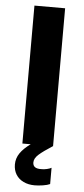

<svg xmlns="http://www.w3.org/2000/svg" viewBox="-62 -754 436 998"><g transform="rotate(5 156.5 -254.5)"><path d="M76.2 -719.7H236.3V0H235.4Q188 30.3 164.8 50.8Q141.6 71.3 141.6 92.8Q141.6 125.5 185.5 124Q199.2 124.5 214.8 120.8Q230.5 117.2 238.3 112.3V197.3Q225.1 203.6 201.2 207.3Q177.2 210.9 158.2 210.9Q125.5 210.9 100.1 198.7Q74.7 186.5 60.8 164.1Q46.9 141.6 46.9 111.3Q46.9 79.6 65.2 52.7Q83.5 25.9 119.6 0H76.2Z"/></g></svg>

Font: Reddit Sans Vanilla ExtraBold
Style: Regular
Weight: 800
Designer: Stephen Hutchings
Foundry: Reddit
Version: Version 1.013